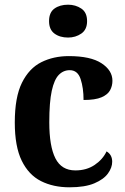

<svg xmlns="http://www.w3.org/2000/svg" viewBox="-20 -788 533 818"><path d="M276 10Q207 10 154.5 -16.5Q102 -43 72.5 -103.5Q43 -164 43 -266Q43 -374 73.5 -435.5Q104 -497 156 -523Q208 -549 273 -549Q366 -549 412.5 -518.5Q459 -488 459 -444Q459 -422 449 -403.5Q439 -385 412.5 -373.5Q386 -362 336 -362Q336 -413 323.5 -451Q311 -489 277 -489Q250 -489 230.5 -469Q211 -449 200.5 -401Q190 -353 190 -267Q190 -165 216 -113.5Q242 -62 301 -62Q349 -62 383.5 -85.5Q418 -109 434 -143Q458 -129 458 -99Q458 -74 440 -49Q422 -24 382 -7Q342 10 276 10ZM270 -628Q235 -628 212 -645Q189 -662 189 -698Q189 -735 212 -751.5Q235 -768 270 -768Q302 -768 326.5 -751.5Q351 -735 351 -698Q351 -662 326.5 -645Q302 -628 270 -628Z"/></svg>

Font: Noto Serif Khmer SemiCondensed
Style: Bold
Weight: 700
Width: 4
Designer: Danh Hong and the Monotype Design Team
Foundry: Monotype Imaging Inc.
Version: Version 2.004; ttfautohint (v1.8.4.7-5d5b)